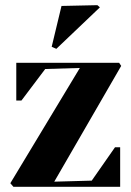

<svg xmlns="http://www.w3.org/2000/svg" viewBox="-20 -723 506 743"><path d="M20 -14 32 0H445V-153H425L335 -24L190 -20L449 -468L441 -480H43V-334H63L155 -456L289 -460ZM198 -534 366 -694V-695L357 -703L218 -700L180 -542Z"/></svg>

Font: Mazius Display
Style: Bold
Weight: 700
Designer: Alberto Casagrande & Collletttivo
Foundry: Collletttivo
Version: Version 2.000;Glyphs 3.2 (3221)